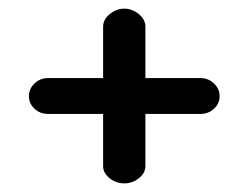

<svg xmlns="http://www.w3.org/2000/svg" viewBox="-20 -489 577 445"><path d="M219 -104V-225H91Q73 -225 60 -237Q47 -249 47 -266Q47 -283 60 -295.5Q73 -308 91 -308H219V-427Q219 -444 234.5 -456.5Q250 -469 268 -469Q286 -469 301.5 -456.5Q317 -444 317 -427V-308H445Q463 -308 476 -295.5Q489 -283 489 -266Q489 -249 476 -237Q463 -225 445 -225H317V-104Q317 -88 302 -76Q287 -64 268 -64Q249 -64 234 -76Q219 -88 219 -104Z"/></svg>

Font: Hoogli
Style: Bold
Weight: 700
Designer: Anand Singh Naorem
Foundry: Brand New Type
Version: Version 1.00 b007